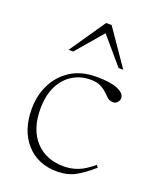

<svg xmlns="http://www.w3.org/2000/svg" viewBox="-129 -748 682 835"><g transform="rotate(20 212.0 -330.0)"><path d="M258 -436Q324.5 -436 357.2 -421.2Q390 -406.5 390 -385.5Q390 -374.5 382.2 -365.5Q374.5 -356.5 363 -356.5Q346.5 -356.5 336 -365.5Q325.5 -374.5 314.2 -386Q303 -397.5 285 -406.5Q267 -415.5 236 -415.5Q193.5 -415.5 156.8 -393.8Q120 -372 97.8 -328.8Q75.5 -285.5 75.5 -221Q75.5 -128 124 -74.5Q172.5 -21 255.5 -21Q290.5 -21 321 -32.8Q351.5 -44.5 389.5 -76.5L397.5 -66Q352 -26.5 317.2 -8.2Q282.5 10 236 10Q146.5 10 93.2 -49.8Q40 -109.5 40 -209Q40 -270.5 65.2 -322Q90.5 -373.5 139.2 -404.8Q188 -436 258 -436ZM103 -504.5 216.5 -670H242L356 -504.5H334.5L229.5 -627.5L124.5 -504.5Z"/></g></svg>

Font: Newsreader 16pt ExtraLight
Style: Regular
Weight: 275
Designer: Hugues Gentile
Foundry: Production Type
Version: Version 1.003; ttfautohint (v1.8.3)